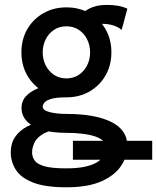

<svg xmlns="http://www.w3.org/2000/svg" viewBox="-20 -548 648 792"><path d="M278.8 -459.5 342.8 -434.1Q356.4 -441.9 367.9 -445.8Q379.4 -449.7 399.9 -449.7Q425.8 -449.7 446 -443.6Q466.3 -437.5 481.9 -424.8L505.4 -512.2Q487.3 -520.5 466.3 -524.2Q445.3 -527.8 420.4 -527.8Q374.5 -527.8 342.3 -509.3Q310.1 -490.7 278.8 -459.5ZM253.9 -205.1Q228.5 -205.1 196.8 -200Q165 -194.8 135.7 -183.1Q106.4 -171.4 87.6 -151.6Q68.8 -131.8 68.8 -102.5Q68.8 -70.8 90.8 -47.9Q112.8 -24.9 154.1 -12.5Q195.3 0 253.9 0V-78.1Q214.4 -78.1 185.3 -85.4Q156.2 -92.8 156.2 -107.4Q156.2 -117.2 164.6 -126.2Q172.9 -135.3 194.1 -140.9Q215.3 -146.5 253.9 -146.5ZM505.4 53.7Q505.4 -12.2 438.5 -45.2Q371.6 -78.1 253.9 -78.1V0Q290 0 320.1 3.7Q350.1 7.3 371.8 14.6Q393.6 22 405.5 33Q417.5 43.9 417.5 58.6Q417.5 76.7 408.9 92.8Q400.4 108.9 381.1 120.8Q361.8 132.8 330.6 139.6Q299.3 146.5 253.9 146.5Q193.4 146.5 163.1 137.7Q132.8 128.9 122.6 113.8Q112.3 98.6 112.3 80.1Q112.3 61.5 122.6 39.6Q132.8 17.6 163.1 1.5Q193.4 -14.6 253.9 -14.6V-58.6Q206.5 -58.6 164.8 -50.8Q123 -43 91.6 -26.1Q60.1 -9.3 42.2 17.1Q24.4 43.5 24.4 80.1Q24.4 119.1 45.2 152.1Q65.9 185.1 116 204.8Q166 224.6 253.9 224.6Q342.3 224.6 397.7 200.2Q453.1 175.8 479.2 136.7Q505.4 97.7 505.4 53.7ZM156.2 -332Q156.2 -361.3 168.5 -385.7Q180.7 -410.2 202.6 -424.8Q224.6 -439.5 253.9 -439.5Q283.2 -439.5 305.2 -424.8Q327.1 -410.2 339.4 -385.7Q351.6 -361.3 351.6 -332Q351.6 -302.7 339.4 -278.3Q327.1 -253.9 305.2 -239.3Q283.2 -224.6 253.9 -224.6Q224.6 -224.6 202.6 -239.3Q180.7 -253.9 168.5 -278.3Q156.2 -302.7 156.2 -332ZM68.4 -332Q68.4 -278.8 92.5 -236.8Q116.7 -194.8 158.7 -170.7Q200.7 -146.5 253.9 -146.5Q307.6 -146.5 349.4 -170.7Q391.1 -194.8 415.3 -236.8Q439.5 -278.8 439.5 -332Q439.5 -385.7 415.3 -427.5Q391.1 -469.2 349.4 -493.4Q307.6 -517.6 253.9 -517.6Q200.7 -517.6 158.7 -493.4Q116.7 -469.2 92.5 -427.5Q68.4 -385.7 68.4 -332ZM607.9 110.8V32.7H280.8Q280.8 43.9 280.8 57.9Q280.8 71.8 280.8 85.7Q280.8 99.6 280.8 110.8Z"/></svg>

Font: Giphurs SC
Style: Regular
Weight: 400
Version: Version 0.920